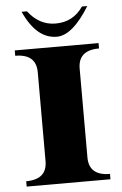

<svg xmlns="http://www.w3.org/2000/svg" viewBox="-55 -817 543 856"><g transform="rotate(-5 217.0 -389.0)"><path d="M29.3 -609.4H404.3V-585.4Q310.5 -585.4 310.5 -503.4V-106Q310.5 -23.9 404.3 -23.9V0H29.3V-23.9Q123 -23.9 123 -106V-503.4Q123 -585.4 29.3 -585.4ZM74.7 -778.3Q74.7 -778.3 98.6 -778.3Q148.7 -712.9 221.7 -712.9Q300.3 -712.9 344.7 -778.3H368.7Q292 -653.8 221.7 -653.8Q130.9 -653.8 74.7 -778.3Z"/></g></svg>

Font: itsadzoke
Style: Regular
Weight: 700
Width: 7
Version: Version 0.45